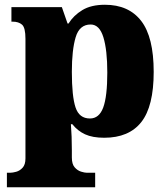

<svg xmlns="http://www.w3.org/2000/svg" viewBox="-20 -566 708 807"><path d="M9 221V160H24Q33 160 48 156Q63 152 75 139Q87 126 87 100V-403Q87 -450 72.5 -462.5Q58 -475 33 -475H28V-536H240L264 -467H268Q289 -501 326 -523.5Q363 -546 421 -546Q521 -546 573.5 -478Q626 -410 626 -264Q626 -119 574 -53Q522 13 418 13Q369 13 337.5 -1.5Q306 -16 284 -44H278Q280 -19 281 8.5Q282 36 282 66V96Q282 124 294 137.5Q306 151 321 155.5Q336 160 344 160H380V221ZM358 -68Q397 -68 414 -114.5Q431 -161 431 -261Q431 -356 414.5 -409.5Q398 -463 361 -463Q314 -463 298 -409.5Q282 -356 282 -264Q282 -161 297.5 -114.5Q313 -68 358 -68Z"/></svg>

Font: Noto Serif Hentaigana Black
Style: Regular
Weight: 900
Designer: Kazuhiro Yamada
Foundry: nipponia
Version: Version 1.000; ttfautohint (v1.8.4.7-5d5b)